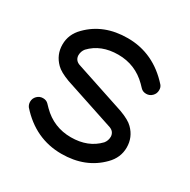

<svg xmlns="http://www.w3.org/2000/svg" viewBox="-129 -667 777 787"><g transform="rotate(30 259.0 -273.5)"><path d="M135.7 -273.4Q91.3 -290 73.7 -308.1Q39.1 -342.3 39.1 -390.6Q39.1 -439 75.2 -475.1Q145.5 -546.9 258.8 -546.9Q381.3 -546.9 468.8 -448.7Q476.6 -439.5 476.1 -425.8Q476.1 -409.7 464.6 -398.2Q453.1 -386.7 437 -386.7Q420.9 -386.7 411.1 -397Q401.4 -407.2 397 -411.6Q339.8 -468.8 258.8 -468.8Q177.7 -468.8 129.4 -418Q117.7 -403.8 117.7 -384.3Q119.1 -361.3 141.6 -353L381.8 -273.4Q426.3 -256.8 443.8 -238.8Q478.5 -204.6 478.5 -156.2Q478.5 -107.9 442.4 -71.8Q372.1 0 258.8 0Q135.7 0 48.8 -98.1Q41.5 -108.4 41.5 -121.1Q41.5 -137.2 53 -148.7Q64.5 -160.2 80.6 -160.2Q96.7 -160.2 106.4 -149.9Q116.2 -139.6 120.6 -135.3Q177.7 -78.1 258.8 -78.1Q339.8 -78.1 388.2 -128.9Q399.9 -143.1 399.9 -162.6Q398.4 -185.5 376 -193.8Z"/></g></svg>

Font: Comfortaa
Style: Regular
Weight: 400
Designer: Johan Aakerlund - aajohan
Foundry: Johan Aakerlund
Version: Version 2.004 2013